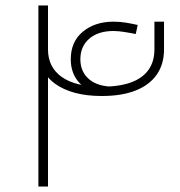

<svg xmlns="http://www.w3.org/2000/svg" viewBox="-20 -680 658 700"><path d="M351 -330Q296 -330 253.5 -341.5Q211 -353 181 -374.5Q151 -396 135.5 -428Q120 -460 120 -500V-660H155V-500Q155 -435 205 -399.5Q255 -364 351 -364Q415 -364 457.5 -379.5Q500 -395 521.5 -425.5Q543 -456 543 -500V-601H578V-500Q578 -446 551.5 -408Q525 -370 474.5 -350Q424 -330 351 -330ZM120 0V-660H155V0ZM347 -335Q298 -346 268 -379.5Q238 -413 238 -464Q238 -528 282 -564.5Q326 -601 394 -601Q417 -601 438.5 -597.5Q460 -594 482 -589L475 -556Q464 -558 453.5 -560Q443 -562 433 -563.5Q423 -565 413.5 -566Q404 -567 394 -567Q338 -567 305.5 -539Q273 -511 273 -464Q273 -418 305 -391Q337 -364 395 -364Z"/></svg>

Font: TitilliumWeb ExtraLight
Style: Regular
Weight: 400
Designer: Mohamed Gaber, Accademia di Belle Arti di Urbino and others
Foundry: Kief Type Foundry, Accademia di Belle Arti di Urbino and others
Version: Version 3.000; ttfautohint (v1.8.2)